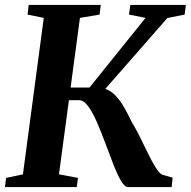

<svg xmlns="http://www.w3.org/2000/svg" viewBox="-22 -763 778 783"><path d="M501 0Q486.5 0 471.5 -25.5Q456.5 -51 440.8 -91.5Q425 -132 408.2 -177.2Q391.5 -222.5 374 -263Q356.5 -303.5 338 -329Q319.5 -354.5 300 -354.5H217L223.5 -406H343L571.5 -690L504 -703.5L509.5 -743H736L731 -703.5L660.5 -689.5L368.5 -356L378.5 -403.5Q401 -405 419.2 -395.8Q437.5 -386.5 453.8 -368.2Q470 -350 484.8 -324.2Q499.5 -298.5 515 -266Q533 -236.5 550 -201.8Q567 -167 582.8 -134.8Q598.5 -102.5 613 -79.8Q627.5 -57 639.5 -50.5L682 -38.5L678 0ZM-2 0 3 -37.5 71.5 -52 156.5 -690 90.5 -703.5 95 -743H389L384 -703.5L304 -690L218.5 -52L296 -37.5L291 0Z"/></svg>

Font: Merriweather 60pt
Style: Bold Italic
Weight: 700
Italic angle: -7.8°
Version: Version 2.101